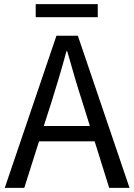

<svg xmlns="http://www.w3.org/2000/svg" viewBox="-20 -905 647 925"><path d="M451 -885H152V-822H451ZM191 -298 227 -410C253 -493 277 -572 300 -658H304C328 -573 351 -493 378 -410L413 -298ZM506 0H604L355 -733H252L3 0H97L168 -224H436Z"/></svg>

Font: Noto Sans Mono CJK JP Regular
Style: Regular
Weight: 400
Designer: Ryoko NISHIZUKA (kana & ideographs); Paul D. Hunt (Latin, Greek & Cyrillic); Wenlong ZHANG (bopomofo); Sandoll Communica
Foundry: Adobe Systems Incorporated
Version: Version 1.004;PS 1.004;hotconv 1.0.82;makeotf.lib2.5.63406